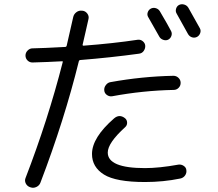

<svg xmlns="http://www.w3.org/2000/svg" viewBox="-20 -845 1040 916"><path d="M671.9 23.4Q533.2 23.4 476.1 -12.2Q418.9 -47.9 418.9 -110.4Q418.9 -188.5 524.4 -280.3Q549.8 -301.8 576.2 -281.2Q585.9 -273.4 586.4 -260.3Q586.9 -247.1 577.1 -238.3Q494.1 -163.1 494.1 -117.2Q494.1 -43 671.9 -43Q739.3 -43 831.1 -59.6Q844.7 -61.5 856.4 -53.7Q868.2 -45.9 869.1 -33.2Q871.1 -19.5 862.8 -7.8Q854.5 3.9 839.8 6.8Q758.8 23.4 671.9 23.4ZM740.2 -669.9Q710 -723.6 687.5 -762.7Q680.7 -773.4 684.6 -785.6Q688.5 -797.9 699.2 -803.7Q710 -809.6 722.7 -806.2Q735.4 -802.7 742.2 -792Q784.2 -720.7 795.9 -697.3Q801.8 -686.5 797.9 -674.3Q793.9 -662.1 783.2 -656.2Q772.5 -650.4 759.3 -654.8Q746.1 -659.2 740.2 -669.9ZM834 -821.3Q845.7 -827.1 858.9 -823.2Q872.1 -819.3 878.9 -807.6Q897.5 -775.4 933.6 -710Q939.5 -699.2 935.1 -687Q930.7 -674.8 919.9 -668.9Q908.2 -663.1 896 -667Q883.8 -670.9 877 -682.6Q846.7 -736.3 823.2 -779.3Q816.4 -790 819.8 -802.7Q823.2 -815.4 834 -821.3ZM477.5 -413.1Q475.6 -426.8 484.9 -439Q494.1 -451.2 506.8 -453.1Q658.2 -480.5 807.6 -483.4Q821.3 -483.4 831.5 -473.6Q841.8 -463.9 841.8 -449.7Q841.8 -435.5 832 -425.8Q822.3 -416 808.6 -416Q662.1 -413.1 514.6 -385.7Q501 -383.8 489.7 -392.1Q478.5 -400.4 477.5 -413.1ZM123 47.9Q109.4 43 103 30.3Q96.7 17.6 101.6 4.9Q209 -273.4 279.3 -548.8Q281.2 -552.7 276.4 -552.7Q206.1 -548.8 134.8 -546.9Q121.1 -546.9 111.3 -556.6Q101.6 -566.4 101.6 -580.1Q101.6 -593.8 111.8 -604Q122.1 -614.3 134.8 -614.3Q185.5 -615.2 292 -621.1Q295.9 -621.1 297.9 -626Q311.5 -683.6 329.1 -762.7Q332 -777.3 344.2 -786.6Q356.4 -795.9 371.1 -793.9H374Q387.7 -792 396.5 -780.3Q405.3 -768.6 402.3 -754.9Q397.5 -731.4 387.7 -690.4Q377.9 -649.4 374 -630.9Q374 -627 377.9 -627Q519.5 -637.7 636.7 -655.3Q650.4 -657.2 661.1 -648.4Q671.9 -639.6 672.9 -627Q673.8 -614.3 666 -602.5Q658.2 -590.8 643.6 -588.9Q507.8 -570.3 362.3 -558.6Q358.4 -558.6 356.4 -553.7Q287.1 -272.5 172.9 26.4Q168 40 153.8 46.9Q139.6 53.7 126 48.8Z"/></svg>

Font: Rounded-L Mgen+ 2m regular
Style: Regular
Weight: 400
Designer: [Source Han Sans]
Ryoko NISHIZUKA  (kana & ideographs); Paul D. Hunt (Latin, Greek & Cyrillic); Wenlong ZHANG  (bopomofo
Version: Version 1.059.20150602